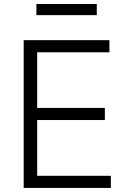

<svg xmlns="http://www.w3.org/2000/svg" viewBox="-20 -925 633 945"><path d="M96.6 0V-727.3H518.5V-667.6H163V-393.8H496.1V-334.2H163V-59.7H525.6V0ZM456.3 -905.2V-850.5H159.1V-905.2Z"/></svg>

Font: Inter UI Light
Style: Regular
Weight: 300
Designer: Rasmus Andersson
Foundry: rsms
Version: 3.2;8d6f07862